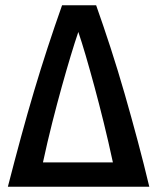

<svg xmlns="http://www.w3.org/2000/svg" viewBox="-20 -713 600 733"><path d="M10 0Q36 -101 60.5 -191Q85 -281 110 -365Q135 -449 161.5 -530Q188 -611 217 -693H347Q374 -617 402 -531Q430 -445 456 -354.5Q482 -264 506 -174Q530 -84 550 0ZM144 -93H411Q394 -172 376 -245Q358 -318 340.5 -382.5Q323 -447 307.5 -500Q292 -553 279 -591Q266 -553 250 -500Q234 -447 216 -382.5Q198 -318 179.5 -245Q161 -172 144 -93Z"/></svg>

Font: Ubuntu Sans Mono Medium
Style: Regular
Weight: 500
Monospace: yes
Designer: Dalton Maag Ltd
Foundry: Dalton Maag Ltd
Version: Version 1.006